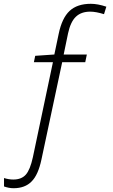

<svg xmlns="http://www.w3.org/2000/svg" viewBox="-20 -744 591 1004"><path d="M50.8 240.2Q26.9 240.2 1 231V187Q25.9 194.8 49.8 194.8Q92.3 194.8 115 169.2Q137.7 143.6 151.9 78.1L256.8 -418.9H157.2L164.1 -452.1L264.2 -459L287.1 -567.9Q304.2 -649.9 344 -687Q383.8 -724.1 455.1 -724.1Q491.2 -724.1 536.1 -709L523.9 -669.9Q481.4 -683.1 452.1 -683.1Q404.8 -683.1 377 -656.7Q349.1 -630.4 335.9 -569.8L313 -459H434.1L425.8 -418.9H305.2L196.8 89.8Q179.7 170.9 145 205.1Q110.8 240.2 50.8 240.2Z"/></svg>

Font: Open Sans Hebrew Light
Style: Italic
Weight: 300
Italic angle: -12°
Foundry: Ascender Corporation, Yanek Iontef
Version: Version 2.001;PS 002.001;hotconv 1.0.70;makeotf.lib2.5.58329